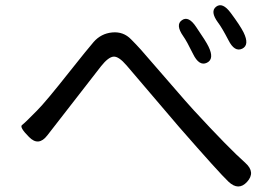

<svg xmlns="http://www.w3.org/2000/svg" viewBox="-20 -738 1040 722"><path d="M909 -54Q877 -19 839 -55Q805 -87 653 -261L456 -492Q426 -527 406.5 -525Q387 -523 360 -489L158 -229Q125 -186 89 -223Q52 -260 63 -268Q74 -276 119 -322Q152 -355 242 -469L298 -539Q315 -560 332 -580Q360 -612 402 -616Q444 -620 473 -590Q492 -571 510 -551L675 -361Q692 -342 709 -323Q840 -181 903 -125Q942 -90 909 -54ZM758 -502Q729 -488 706 -535Q682 -584 669 -602Q639 -645 664 -662Q689 -680 718 -636Q755 -582 764 -563Q787 -516 758 -502ZM891 -555Q862 -541 839 -587Q814 -635 800 -653Q769 -695 793 -713Q817 -731 848 -689Q883 -642 896 -616Q919 -569 891 -555Z"/></svg>

Font: Resource Han Rounded HK
Style: Regular
Weight: 400
Designer: Cyano Hao (round all glyphs); Ryoko NISHIZUKA  (kana, bopomofo & ideographs); Paul D. Hunt (Latin, Greek & Cyrillic); Sa
Foundry: Cyano Hao
Version: 0.990